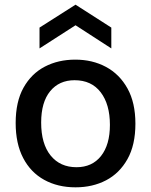

<svg xmlns="http://www.w3.org/2000/svg" viewBox="-20 -788 645 821"><path d="M303 13Q227 13 169 -19Q111 -51 79 -112.5Q47 -174 47 -262Q47 -353 80.5 -413Q114 -473 171.5 -503Q229 -533 302 -533Q375 -533 433 -502Q491 -471 525 -410Q559 -349 559 -259Q559 -168 525 -107.5Q491 -47 433.5 -17Q376 13 303 13ZM307 -73Q374 -73 412 -121Q450 -169 450 -254Q450 -342 410.5 -393.5Q371 -445 299 -445Q233 -445 194.5 -398Q156 -351 156 -264Q156 -173 196.5 -123Q237 -73 307 -73ZM149 -581V-670L303 -768L456 -670V-581L303 -680Z"/></svg>

Font: Bricolage Grotesque 12pt Medium
Style: Regular
Weight: 500
Designer: Mathieu Triay
Foundry: Atelier Triay
Version: Version 1.001; ttfautohint (v1.8.4.7-5d5b);gftools[0.9.33.de